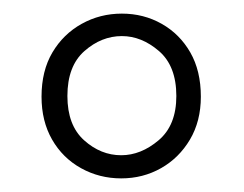

<svg xmlns="http://www.w3.org/2000/svg" viewBox="-20 -732 358 282"><path d="M158 -470Q126 -470 99 -485Q72 -500 56.5 -527Q41 -554 41 -590Q41 -628 57 -655Q73 -682 100 -697Q127 -712 159 -712Q191 -712 217.5 -697Q244 -682 259.5 -655Q275 -628 275 -590Q275 -554 259 -527Q243 -500 216.5 -485Q190 -470 158 -470ZM158 -504Q187 -504 213 -526Q239 -548 239 -591Q239 -635 213.5 -657Q188 -679 159 -679Q129 -679 104 -657Q79 -635 79 -591Q79 -548 103.5 -526Q128 -504 158 -504Z"/></svg>

Font: DM Sans 9pt Thin
Style: Regular
Weight: 250
Version: Version 4.004;gftools[0.9.30]